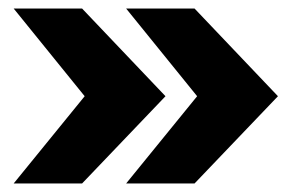

<svg xmlns="http://www.w3.org/2000/svg" viewBox="-20 -548 681 449"><path d="M435 -528 630 -323 435 -119H275L441 -323L275 -528ZM172 -528 367 -323 172 -119H12L178 -323L12 -528Z"/></svg>

Font: Archivo SemiBold Expanded Black
Style: Regular
Weight: 900
Width: 7
Version: Version 2.001